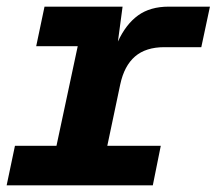

<svg xmlns="http://www.w3.org/2000/svg" viewBox="-26 -558 652 578"><path d="M-6 0 19 -119H144L208 -419H83L108 -538H343L329 -433Q353 -485 389.5 -511.5Q426 -538 482 -538H606L580 -416H469Q413 -416 380.5 -388Q348 -360 336 -304L297 -119H458L434 0Z"/></svg>

Font: Geist Mono ExtraBold
Style: Italic
Weight: 800
Italic angle: -12°
Monospace: yes
Designer: Basement.studio, Andrés Briganti, Mateo Zaragoza
Foundry: Basement.studio, Vercel, Andrés Briganti, Guido Ferreyra, Mateo Zaragoza
Version: Version 1.500; ttfautohint (v1.8.4.7-5d5b)